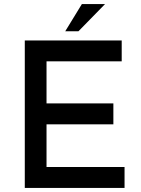

<svg xmlns="http://www.w3.org/2000/svg" viewBox="-20 -925 695 945"><path d="M102 -726H579V-623H209V-416H538V-313H209V-103H593V0H102ZM497 -905 366 -771H301L383 -905Z"/></svg>

Font: Josefin Sans Thin Medium
Style: Regular
Weight: 500
Version: Version 2.000